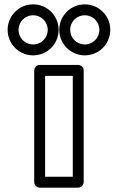

<svg xmlns="http://www.w3.org/2000/svg" viewBox="-20 -836 543 881"><path d="M132 -766C169.2 -766 199 -736.2 199 -699C199 -661.8 169.2 -632 132 -632C94.8 -632 65 -661.8 65 -699C65 -736.2 94.8 -766 132 -766ZM132 -816C67.2 -816 15 -763.8 15 -699C15 -634.2 67.2 -582 132 -582C196.8 -582 249 -634.2 249 -699C249 -763.8 196.8 -816 132 -816ZM369 -766C406.2 -766 436 -736.2 436 -699C436 -661.8 406.2 -632 369 -632C331.8 -632 302 -661.8 302 -699C302 -736.2 331.8 -766 369 -766ZM369 -816C304.2 -816 252 -763.8 252 -699C252 -634.2 304.2 -582 369 -582C433.8 -582 486 -634.2 486 -699C486 -763.8 433.8 -816 369 -816ZM137 -513V0C137 15.1 151.3 25 162 25H339C354.1 25 364 10.7 364 0V-513C364 -528.1 349.7 -538 339 -538H162C146.9 -538 137 -523.7 137 -513ZM187 -488H314V-25H187Z"/></svg>

Font: Hussar Ekologiczny
Style: Regular
Weight: 400
Foundry: Cannot Into Space Fonts
Version: Version 0.97